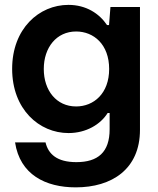

<svg xmlns="http://www.w3.org/2000/svg" viewBox="-20 -558 661 803"><path d="M296.9 225.6C447.3 225.6 565.4 149.9 565.4 -15.1V-528.8H441.9L436 -453.1H427.7C395.5 -501 340.8 -537.6 266.1 -537.6C143.6 -537.6 30.8 -438.5 30.8 -270C30.8 -100.6 144 -1.5 266.6 -1.5C340.3 -1.5 400.4 -37.6 430.2 -85.4H438.5V-17.1C438.5 78.6 389.6 120.1 299.3 120.1C218.3 120.1 182.1 86.4 170.4 37.6H43C63.5 172.4 170.4 225.6 296.9 225.6ZM163.1 -269.5C163.1 -359.4 216.3 -426.3 298.3 -426.3C372.1 -426.3 436.5 -372.1 436.5 -269.5C436.5 -167 372.1 -112.8 298.3 -112.8C216.3 -112.8 163.1 -179.2 163.1 -269.5Z"/></svg>

Font: Faust Sans Bold
Style: Regular
Weight: 700
Designer: Andreas Faust
Version: Version 1.003;Glyphs 3.1.2 (3151)